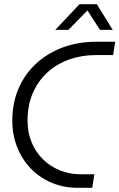

<svg xmlns="http://www.w3.org/2000/svg" viewBox="-20 -900 572 920"><path d="M354 0Q284 0 226 -25Q168 -50 126.5 -93.5Q85 -137 62 -195.5Q39 -254 39 -321Q39 -408 69.5 -477.5Q100 -547 155 -597Q210 -647 283 -673.5Q356 -700 442 -700H532L522 -636H436Q373 -636 314.5 -616Q256 -596 210.5 -556Q165 -516 138.5 -457Q112 -398 112 -321Q112 -265 131.5 -218Q151 -171 185.5 -137Q220 -103 266 -84Q312 -65 366 -65H432L422 0ZM245 -757 361 -880H444L520 -757H459L399 -850L308 -757Z"/></svg>

Font: MuseoModerno Light
Style: Italic
Weight: 300
Italic angle: -9°
Designer: Pablo Cosgaya, Héctor Gatti, Marcela Romero, and the Authors of The MuseoModerno Project.
Foundry: Omnibus-Type Team
Version: Version 1.003